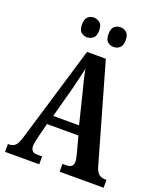

<svg xmlns="http://www.w3.org/2000/svg" viewBox="-164 -1021 946 1124"><g transform="rotate(20 309.0 -458.5)"><path d="M4 0V-49H13Q35 -49 50 -63.5Q65 -78 78 -124L255 -714H372L546 -105Q555 -74 570.5 -61.5Q586 -49 610 -49H618V0H344V-49H371Q389 -49 400 -58Q411 -67 411 -85Q411 -96 407.5 -112Q404 -128 401 -139L375 -237H179L157 -151Q155 -139 150.5 -121Q146 -103 146 -89Q146 -71 155 -60Q164 -49 186 -49H217V0ZM197 -294H358L311 -485Q301 -522 293 -555Q285 -588 280 -618Q273 -588 265.5 -555.5Q258 -523 250 -491ZM391 -794Q369 -794 353 -807.5Q337 -821 337 -855Q337 -890 353 -903.5Q369 -917 391 -917Q411 -917 427.5 -903.5Q444 -890 444 -855Q444 -821 427.5 -807.5Q411 -794 391 -794ZM224 -794Q204 -794 188 -807.5Q172 -821 172 -855Q172 -890 188 -903.5Q204 -917 224 -917Q245 -917 262 -903.5Q279 -890 279 -855Q279 -821 262 -807.5Q245 -794 224 -794Z"/></g></svg>

Font: Noto Serif Armenian ExtraCondensed
Style: Bold
Weight: 700
Width: 2
Designer: Monotype Design Team
Foundry: Monotype Imaging Inc.
Version: Version 2.008; ttfautohint (v1.8.4.7-5d5b)